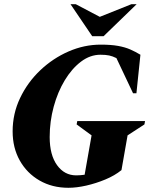

<svg xmlns="http://www.w3.org/2000/svg" viewBox="-20 -882 730 912"><path d="M305 10Q228 10 168 -24.5Q108 -59 74 -119.5Q40 -180 40 -258Q40 -342 75.5 -416.5Q111 -491 171 -548Q231 -605 305.5 -637.5Q380 -670 458 -670Q507 -670 540.5 -664Q574 -658 599 -647Q624 -636 647 -622L628 -439H612L533 -606Q515 -615 498.5 -618.5Q482 -622 457 -622Q408 -622 364.5 -589Q321 -556 287.5 -500.5Q254 -445 235 -375Q216 -305 216 -231Q216 -146 251 -97.5Q286 -49 342 -49Q360 -49 382 -52L415 -239L344 -291L347 -307H669L666 -291L586 -239L557 -74Q525 -48 480.5 -29.5Q436 -11 390 -0.5Q344 10 305 10ZM418 -710 315 -862H340L454 -802L604 -862H629L472 -710Z"/></svg>

Font: Spectral ExtraBold
Style: Italic
Weight: 800
Italic angle: -10°
Designer: Jean-Baptiste Levee
Foundry: Production Type
Version: Version 2.001